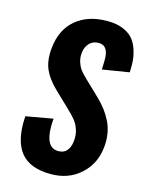

<svg xmlns="http://www.w3.org/2000/svg" viewBox="-124 -895 747 981"><g transform="rotate(15 250.0 -404.5)"><path d="M242.2 10.7Q129.9 10.7 81.1 -51.8Q39.6 -105 39.1 -204.1Q39.1 -221.7 40.5 -241.2L183.1 -266.6Q181.2 -244.6 181.2 -225.6Q181.2 -112.8 249 -112.8Q278.8 -112.8 294.2 -131.8Q309.6 -150.9 313 -181.2Q314 -190.4 314 -198.7Q314.5 -221.7 307.6 -242.2Q298.8 -269.5 283.9 -288.3Q269 -307.1 241.2 -333.5L159.2 -412.1Q114.3 -455.1 93.8 -500.5Q79.1 -533.7 78.6 -580.1Q78.6 -596.7 80.6 -614.7Q90.8 -712.4 154.3 -765.9Q217.8 -819.3 318.4 -819.8Q319.8 -819.8 321.8 -819.8Q366.7 -819.8 399.4 -807.1Q433.6 -793.9 452.9 -773.2Q472.2 -752.4 483.2 -721.9Q494.1 -691.4 497.1 -662.1Q499 -643.1 498.5 -621.1Q498.5 -609.4 498 -596.2L356.4 -573.2Q357.9 -598.1 357.9 -619.1Q357.9 -628.9 357.4 -638.7Q356.4 -667 342.8 -684.6Q330.6 -700.2 306.6 -700.2Q304.7 -700.2 302.2 -700.2Q273.4 -698.7 255.9 -679Q238.3 -659.2 235.4 -630.4Q234.4 -623 234.4 -615.7Q234.4 -595.7 240.7 -578.1Q249 -554.2 259.8 -540.8Q270.5 -527.3 292 -506.3L373 -428.7Q397.9 -404.3 415.5 -381.3Q433.1 -358.4 448 -329.1Q462.9 -299.8 468.8 -264.6Q472.2 -244.6 472.2 -223.6Q472.2 -207.5 470.2 -190.4Q460.9 -102.1 397.9 -45.7Q335 10.7 242.2 10.7Z"/></g></svg>

Font: Oswald
Style: Demi-Bold
Weight: 600
Designer: Vernon Adams
Foundry: Vernon Adams
Version: 3.0; ttfautohint (v0.94.23-7a4d-dirty) -l 8 -r 50 -G 200 -x 